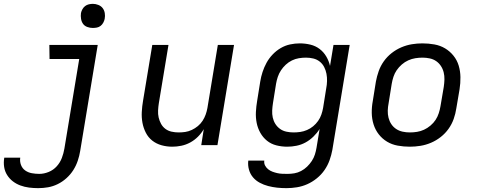

<svg xmlns="http://www.w3.org/2000/svg" viewBox="-72 -753 2492 996"><path d="M126 223Q102 223 78.5 220Q55 217 33.5 209Q12 201 -5.5 187.5Q-23 174 -35 155Q-47 136 -50.5 113Q-54 90 -50 66V65H33Q30 85 37 103Q44 121 59 131.5Q74 142 93 145.5Q112 149 132 149Q156 149 180.5 139Q205 129 222.5 109.5Q240 90 249 66Q258 42 262 18L339 -447H185L184 -520H435L344 30Q340 55 331.5 80.5Q323 106 308.5 129Q294 152 273 171Q252 190 227.5 202Q203 214 177.5 218.5Q152 223 126 223ZM409 -608Q395 -608 381 -613Q367 -618 359 -629Q351 -640 348.5 -655Q346 -670 348 -685Q350 -695 355.5 -705Q361 -715 369.5 -721.5Q378 -728 388.5 -730.5Q399 -733 410 -733Q424 -733 438 -727.5Q452 -722 460.5 -711Q469 -700 471.5 -685Q474 -670 471 -655Q469 -645 463.5 -635Q458 -625 449.5 -618.5Q441 -612 430.5 -610Q420 -608 409 -608Z M822 8Q793 8 766 0.5Q739 -7 718 -23.5Q697 -40 684.5 -64.5Q672 -89 667 -116Q662 -143 663.5 -172Q665 -201 670 -230L718 -520H802L752 -218Q749 -199 748 -180Q747 -161 751 -143.5Q755 -126 763.5 -110.5Q772 -95 786 -84.5Q800 -74 818 -70Q836 -66 855 -66Q872 -66 889 -68.5Q906 -71 923 -79Q940 -87 954.5 -99Q969 -111 979 -126.5Q989 -142 995 -159Q1001 -176 1004 -193L1058 -520H1142L1056 0H972L985 -83Q973 -62 955 -44Q937 -26 915 -14Q893 -2 869 3Q845 8 822 8Z M1414 223Q1389 223 1365.5 220.5Q1342 218 1319 212Q1296 206 1275.5 195Q1255 184 1240.5 167Q1226 150 1219.5 127Q1213 104 1216 80H1299Q1297 94 1303 105.5Q1309 117 1319 125Q1329 133 1341 137.5Q1353 142 1366 145Q1379 148 1392.5 148.5Q1406 149 1420 149Q1437 149 1455 146Q1473 143 1490 134Q1507 125 1521 111.5Q1535 98 1545.5 82Q1556 66 1561.5 48.5Q1567 31 1570 13L1586 -84Q1573 -63 1554 -44.5Q1535 -26 1513 -14Q1491 -2 1466.5 3Q1442 8 1418 8Q1389 8 1361.5 1Q1334 -6 1313 -23Q1292 -40 1278.5 -64Q1265 -88 1259.5 -115.5Q1254 -143 1255.5 -172Q1257 -201 1262 -230L1278 -330Q1282 -355 1290 -379.5Q1298 -404 1310.5 -427Q1323 -450 1342 -470Q1361 -490 1384 -503.5Q1407 -517 1432.5 -522.5Q1458 -528 1483 -528Q1511 -528 1538 -521.5Q1565 -515 1586 -499Q1607 -483 1620.5 -460Q1634 -437 1640 -411L1658 -520H1742L1652 25Q1647 52 1637.5 78.5Q1628 105 1611.5 129Q1595 153 1571.5 172Q1548 191 1522 202.5Q1496 214 1468.5 218.5Q1441 223 1414 223ZM1451 -66Q1468 -66 1485.5 -68.5Q1503 -71 1520.5 -78.5Q1538 -86 1552.5 -98Q1567 -110 1578 -125.5Q1589 -141 1595 -158.5Q1601 -176 1604 -193L1620 -293Q1624 -313 1624.5 -332.5Q1625 -352 1621.5 -370.5Q1618 -389 1609.5 -405.5Q1601 -422 1586.5 -433.5Q1572 -445 1553.5 -449.5Q1535 -454 1515 -454Q1497 -454 1478.5 -451Q1460 -448 1442.5 -439.5Q1425 -431 1410.5 -417.5Q1396 -404 1385.5 -388Q1375 -372 1369 -354Q1363 -336 1360 -318L1344 -218Q1341 -199 1340 -180Q1339 -161 1343 -143Q1347 -125 1356.5 -110Q1366 -95 1380.5 -84.5Q1395 -74 1413.5 -70Q1432 -66 1451 -66Z M2054 8Q2022 8 1991.5 2.5Q1961 -3 1936 -18Q1911 -33 1893 -56Q1875 -79 1866 -107.5Q1857 -136 1856.5 -167Q1856 -198 1862 -230L1878 -330Q1883 -357 1892.5 -384Q1902 -411 1919 -435Q1936 -459 1959.5 -477.5Q1983 -496 2010 -507.5Q2037 -519 2064.5 -523.5Q2092 -528 2119 -528Q2151 -528 2181.5 -522.5Q2212 -517 2237 -502Q2262 -487 2280.5 -464Q2299 -441 2307.5 -412.5Q2316 -384 2316.5 -353Q2317 -322 2312 -290L2295 -190Q2291 -163 2281.5 -136Q2272 -109 2255 -85Q2238 -61 2214.5 -42.5Q2191 -24 2164 -12.5Q2137 -1 2109 3.5Q2081 8 2054 8ZM2054 -66Q2073 -66 2091.5 -69Q2110 -72 2127.5 -80Q2145 -88 2161 -101.5Q2177 -115 2187.5 -131Q2198 -147 2204 -165.5Q2210 -184 2213 -202L2230 -302Q2233 -322 2233.5 -341Q2234 -360 2229.5 -378Q2225 -396 2215 -411Q2205 -426 2190.5 -436Q2176 -446 2157.5 -450Q2139 -454 2120 -454Q2101 -454 2082.5 -451Q2064 -448 2046 -440Q2028 -432 2012.5 -418.5Q1997 -405 1986 -389Q1975 -373 1969 -354.5Q1963 -336 1960 -318L1944 -218Q1940 -198 1939.5 -179Q1939 -160 1943.5 -142Q1948 -124 1958 -109Q1968 -94 1983 -84Q1998 -74 2016.5 -70Q2035 -66 2054 -66Z"/></svg>

Font: Iosevka Extended Oblique
Style: Regular
Weight: 400
Width: 7
Italic angle: -9°
Monospace: yes
Designer: Belleve Invis
Foundry: Belleve Invis
Version: Version 32.0.1; ttfautohint (v1.8.4)